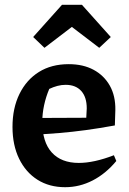

<svg xmlns="http://www.w3.org/2000/svg" viewBox="-20 -768 535 799"><path d="M251 11Q185 11 136 -20Q87 -51 59.5 -107.5Q32 -164 32 -240Q32 -318 61 -377Q90 -436 142 -468.5Q194 -501 266 -501Q326 -501 369.5 -477.5Q413 -454 437 -411.5Q461 -369 460 -310L458 -246Q392 -234 336.5 -226.5Q281 -219 227 -214.5Q173 -210 112 -207L113 -277L339 -278L341 -317Q341 -364 318 -389.5Q295 -415 253 -415Q236 -415 219 -410.5Q202 -406 185 -398Q171 -365 163.5 -330Q156 -295 156 -261Q156 -177 195.5 -133.5Q235 -90 308 -90Q371 -90 454 -122L464 -98Q420 -45 365.5 -17Q311 11 251 11ZM321 -748 441 -614 393 -569 279 -656 165 -569 118 -614 238 -748Z"/></svg>

Font: Piazzolla 24pt
Style: Bold
Weight: 700
Designer: Juan Pablo del Peral
Foundry: Huerta Tipografica
Version: Version 2.005